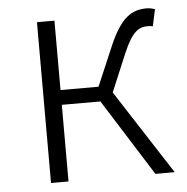

<svg xmlns="http://www.w3.org/2000/svg" viewBox="-44 -591 617 634"><g transform="rotate(-5 264.0 -273.5)"><path d="M329 -280 382 -406C412 -477 435 -488 463 -488C471 -488 473 -488 480 -486L492 -542C486 -544 475 -547 465 -547C416 -547 379 -526 339 -432L284 -303H158V-533H100V0H158V-254H286L446 0H510Z"/></g></svg>

Font: Noto Sans Japanese Light
Style: Regular
Weight: 300
Designer: Ryoko NISHIZUKA (kana & ideographs); Paul D. Hunt (Latin, Greek & Cyrillic); Wenlong ZHANG (bopomofo); Sandoll Communica
Foundry: Adobe Systems Incorporated
Version: Version 1.000;PS 1;hotconv 1.0.78;makeotf.lib2.5.61930